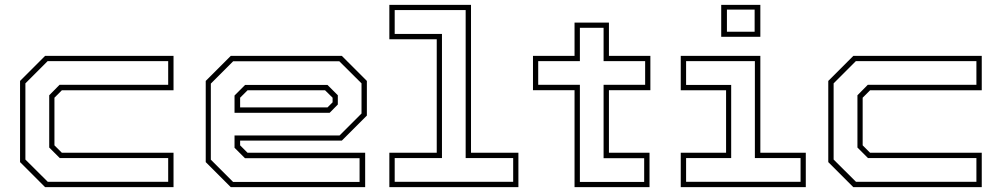

<svg xmlns="http://www.w3.org/2000/svg" viewBox="-20 -770 4130 790"><path d="M165.5 0 62.5 -103V-437L165.5 -540H694V-398.5H234.5L204 -368V-172L234.5 -141.5H694V0ZM176.5 -22H672V-119.5H226L182.5 -163V-378L225 -421H672V-518.5H176L84.5 -427V-113.5Z M1386.5 -540 1489.5 -437V-294.5L1386.5 -191.5H968V-172L998.5 -141.5H1482.5V0H929.5L826.5 -103V-437L929.5 -540ZM1376 -518H939.5L847.5 -426V-113L939 -21.5H1459.5V-119H988L945 -162V-212.5H1377L1467.5 -303V-427ZM1327.5 -420.5 1370 -378V-340L1336.5 -306H945V-377L988.5 -420.5ZM1317.5 -398.5H998.5L968 -368V-328H1327.5L1348.5 -349V-368Z M1582 0V-141.5H1777V-608.5H1582V-750H1918V-141.5H2113V0ZM1604 -22H2091.5V-119.5H1896V-728.5H1604V-630.5H1798.5V-119.5H1604Z M2344 0V-399H2173V-540H2344V-677H2485.5V-540H2656V-399H2485.5V-141.5H2652.5V0ZM2366 -21.5H2630.5V-119H2463.5V-421H2634.5V-518.5H2463.5V-655.5H2366V-518.5H2194.5V-421H2366Z M2947.5 -618.5V-750H3108.5V-618.5ZM2971 -639.5H3085V-730.5H2971ZM2781 0V-141.5H2967.5V-398.5H2781V-540H3108.5V-141.5H3295.5V0ZM2803 -22H3274V-119.5H3086V-518.5H2803V-420.5H2988.5V-119.5H2803Z M3491 0 3388 -103V-437L3491 -540H4019.5V-398.5H3560L3529.5 -368V-172L3560 -141.5H4019.5V0ZM3502 -22H3997.5V-119.5H3551.5L3508 -163V-378L3550.5 -421H3997.5V-518.5H3501.5L3410 -427V-113.5Z"/></svg>

Font: Tourney Expanded ExtraLight
Style: Regular
Weight: 200
Width: 7
Designer: Tyler Finck
Foundry: Etcetera Type Co
Version: Version 1.010; ttfautohint (v1.8.3)